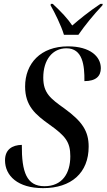

<svg xmlns="http://www.w3.org/2000/svg" viewBox="-20 -964 552 994"><path d="M311 -784H386C419 -832 463 -886 510 -936L512 -944H500C440 -904 391 -864 354 -832C330 -868 298 -902 253 -944H243L242 -936C263 -900 297 -831 311 -784ZM203 10C349 10 439 -69 439 -205C439 -285 406 -335 314 -402C241 -454 204 -482 204 -562C204 -655 252 -714 324 -714C408 -714 418 -626 417 -544C477 -544 502 -570 502 -611C502 -671 447 -724 332 -724C190 -724 110 -635 110 -516C110 -416 163 -371 236 -319C319 -260 344 -229 344 -155C344 -66 302 0 210 0C118 0 92 -73 93 -214C43 -213 6 -190 6 -134C6 -54 72 10 203 10Z"/></svg>

Font: Noto Serif Display Condensed Medium
Style: Italic
Weight: 500
Width: 3
Italic angle: -12°
Designer: Monotype Design Team
Foundry: Monotype Imaging Inc.
Version: Version 2.009